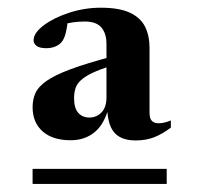

<svg xmlns="http://www.w3.org/2000/svg" viewBox="-20 -736 498 486"><path d="M62.5 -270.5V-308.5H402V-270.5ZM263.5 -570Q231.5 -560 212.5 -550.8Q193.5 -541.5 183.8 -532Q174 -522.5 170.8 -511.5Q167.5 -500.5 167.5 -487.5Q167.5 -462.5 178 -450.5Q188.5 -438.5 206 -438.5Q224.5 -438.5 237 -451.5Q249.5 -464.5 249.5 -489V-625Q249.5 -651 236.8 -666.2Q224 -681.5 195 -681.5Q179 -681.5 165 -679.5Q151 -677.5 137.5 -673.5L153.5 -696Q149.5 -664 145.8 -650.2Q142 -636.5 135.5 -629Q130 -622.5 119.8 -618.2Q109.5 -614 97 -614Q80.5 -614 72.8 -619.8Q65 -625.5 65 -634Q65 -652.5 90.5 -671.8Q116 -691 155.2 -703.8Q194.5 -716.5 235 -716.5Q281.5 -716.5 308.5 -704Q335.5 -691.5 347 -668.8Q358.5 -646 358.5 -614.5V-450.5Q358.5 -436 364.5 -430Q370.5 -424 381 -424Q389 -424 396.2 -425.8Q403.5 -427.5 412.5 -431V-413Q390.5 -396.5 370 -388.5Q349.5 -380.5 323.5 -380.5Q285.5 -380.5 268.2 -401.8Q251 -423 251 -472.5L256.5 -470Q246 -424 220.8 -402.5Q195.5 -381 159 -381Q113 -381 87.8 -403.5Q62.5 -426 62.5 -465Q62.5 -484.5 69.8 -500.5Q77 -516.5 97.5 -531Q118 -545.5 158 -560.5Q198 -575.5 264 -593Z"/></svg>

Font: Newsreader 60pt SemiBold
Style: Regular
Weight: 600
Designer: Hugues Gentile
Foundry: Production Type
Version: Version 1.003